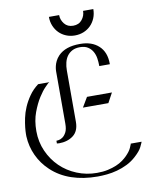

<svg xmlns="http://www.w3.org/2000/svg" viewBox="-103 -1042 929 1145"><g transform="rotate(-10 361.0 -470.0)"><path d="M335 -964Q335 -935 354 -911Q373 -887 407 -887Q442 -887 461 -911Q480 -935 480 -964H542Q542 -934 531.5 -909Q521 -884 503 -866Q485 -848 460.5 -838Q436 -828 407 -828Q379 -828 354.5 -838Q330 -848 312 -866Q294 -884 283.5 -909Q273 -934 273 -964ZM259 -637Q259 -637 259.5 -646Q260 -655 263 -668.5Q266 -682 273.5 -697.5Q281 -713 295 -728Q339 -773 425 -773Q427 -773 429 -773Q499 -773 540.5 -734.5Q582 -696 582 -626V-623H518V-626Q518 -648 514.5 -670.5Q511 -693 500.5 -711.5Q490 -730 471.5 -742Q453 -754 424 -754Q396 -754 377 -744Q358 -734 346 -717.5Q334 -701 328.5 -678.5Q323 -656 323 -631V-320Q323 -264 288.5 -237.5Q254 -211 201 -211L195 -212H189V-229H192Q193 -229 203.5 -230.5Q214 -232 226.5 -240.5Q239 -249 249 -267.5Q259 -286 259 -320ZM688 -135 686 -129Q686 -128 675 -105Q664 -82 632 -53Q606 -29 575.5 -14Q545 1 513.5 9.5Q482 18 451.5 21Q421 24 395 24Q308 24 237.5 0Q167 -24 116 -72Q71 -114 45.5 -169Q20 -224 17 -286Q17 -286 17 -301Q17 -316 19.5 -340Q22 -364 28.5 -395.5Q35 -427 49 -459.5Q63 -492 85 -523.5Q107 -555 140 -580H208L200 -575Q200 -575 181 -556Q162 -537 140 -502.5Q118 -468 99.5 -418.5Q81 -369 81 -306Q81 -241 106 -184.5Q131 -128 173.5 -86.5Q216 -45 273.5 -21.5Q331 2 395 2Q432 2 461 -4.5Q490 -11 512.5 -20.5Q535 -30 551.5 -42Q568 -54 579 -65Q604 -90 613 -110.5Q622 -131 622 -132V-135ZM533 -396H379L414 -455H565Z"/></g></svg>

Font: Milkman
Style: Regular
Weight: 300
Designer: Giulia Boggio / Martin Desinde
Version: Version 1.000